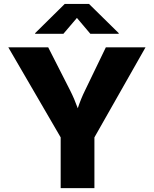

<svg xmlns="http://www.w3.org/2000/svg" viewBox="-20 -972 795 992"><path d="M293.5 0V-262.2L22.9 -727.5H229L342.3 -504.9Q364.3 -461.4 381.8 -412.6Q397.9 -461.4 419.4 -504.9L526.9 -727.5H731.9L467.8 -262.2V0ZM307.6 -797.4H161.6V-800.8L314.5 -951.7H439.9L593.3 -800.8V-797.4H446.8L377.4 -879.4Z"/></svg>

Font: Inter Extra Bold
Style: Regular
Weight: 800
Designer: Rasmus Andersson
Foundry: rsms
Version: Version 4.000;git-3c8e0fc